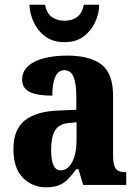

<svg xmlns="http://www.w3.org/2000/svg" viewBox="-20 -785 581 815"><path d="M175 10Q118 10 77.5 -30Q37 -70 37 -153Q37 -235 85.5 -274Q134 -313 232 -316L304 -319V-374Q304 -429 292.5 -458Q281 -487 253 -487Q227 -487 214.5 -458.5Q202 -430 202 -379Q137 -379 105.5 -395Q74 -411 74 -447Q74 -482 100 -505Q126 -528 169.5 -538.5Q213 -549 265 -549Q362 -549 411 -511Q460 -473 460 -379V-125Q460 -84 471.5 -69Q483 -54 513 -54H516V0H333L313 -67H304Q284 -40 267 -23Q250 -6 228.5 2Q207 10 175 10ZM237 -62Q268 -62 286.5 -97.5Q305 -133 305 -191V-266L273 -263Q230 -259 213.5 -231Q197 -203 197 -149Q197 -107 206.5 -84.5Q216 -62 237 -62ZM254 -606Q205 -606 172.5 -630Q140 -654 123 -691Q106 -728 105 -765H171Q178 -729 200 -713Q222 -697 254 -697Q286 -697 307.5 -713Q329 -729 336 -765H401Q401 -728 384 -691Q367 -654 334.5 -630Q302 -606 254 -606Z"/></svg>

Font: Noto Serif Tamil Condensed ExtraBold
Style: Italic
Weight: 800
Width: 3
Italic angle: -12°
Designer: Indian Type Foundry, Tom Grace, and the Monotype Design Team
Foundry: Monotype Imaging Inc.
Version: Version 2.003; ttfautohint (v1.8.4.7-5d5b)